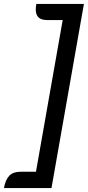

<svg xmlns="http://www.w3.org/2000/svg" viewBox="-44 -817 447 977"><path d="M-24 140Q-16 97 3.5 77Q23 57 60 57H139L275 -715H196Q166 -715 152 -728.5Q138 -742 138 -769Q138 -782 141 -797H383L218 140Z"/></svg>

Font: K2D
Style: Italic
Weight: 400
Italic angle: -10°
Designer: Katatrad Aksorn Co.,Ltd.
Foundry: Cadson Demak Co.,Ltd.
Version: Version 1.000; ttfautohint (v1.6)